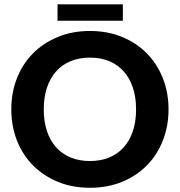

<svg xmlns="http://www.w3.org/2000/svg" viewBox="-20 -880 851 908"><path d="M777 -363Q777 -283.5 750.2 -215.5Q723.5 -147.5 674.8 -98Q626 -48.5 557.5 -20.2Q489 8 405.5 8Q322 8 253.5 -20.2Q185 -48.5 136 -98Q87 -147.5 60.2 -215.5Q33.5 -283.5 33.5 -363Q33.5 -442.5 60.2 -510.2Q87 -578 136 -627.5Q185 -677 253.5 -705.2Q322 -733.5 405.5 -733.5Q489 -733.5 557.5 -705.2Q626 -677 674.8 -627.2Q723.5 -577.5 750.2 -509.8Q777 -442 777 -363ZM623.5 -363Q623.5 -420 608.5 -465.2Q593.5 -510.5 565.2 -542.2Q537 -574 496.8 -590.8Q456.5 -607.5 405.5 -607.5Q354.5 -607.5 314 -590.8Q273.5 -574 245.2 -542.2Q217 -510.5 202 -465.2Q187 -420 187 -363Q187 -305.5 202 -260.2Q217 -215 245.2 -183.5Q273.5 -152 314 -135.2Q354.5 -118.5 405.5 -118.5Q456.5 -118.5 496.8 -135.2Q537 -152 565.2 -183.5Q593.5 -215 608.5 -260.2Q623.5 -305.5 623.5 -363ZM252 -859.5H561V-782H252Z"/></svg>

Font: LatoLatin Heavy
Style: Regular
Weight: 800
Designer: Lukasz Dziedzic with Adam Twardoch and Botio Nikoltchev
Foundry: tyPoland Lukasz Dziedzic
Version: Version 2.015; 2015-08-06; http://www.latofonts.com/